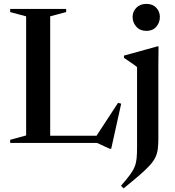

<svg xmlns="http://www.w3.org/2000/svg" viewBox="-20 -752 921 1010"><path d="M565 30.5H557L491 0H165V-38H553L478 -23L601 -211L617.5 -206.5ZM244 -666V0H33.5V-16.5L117.5 -39.5V-666L33.5 -688.5V-705H328V-688.5ZM750 -589.5Q717 -589.5 697.2 -611.5Q677.5 -633.5 677.5 -662.5Q677.5 -691 697.2 -711.2Q717 -731.5 750 -731.5Q783.5 -731.5 802.2 -711.2Q821 -691 821 -662.5Q821 -633.5 802.2 -611.5Q783.5 -589.5 750 -589.5ZM701 -399Q695.5 -404 685 -411.5Q674.5 -419 661 -428.2Q647.5 -437.5 632 -447.5V-459.5L807.5 -508H814L813 -410.5V-23.5Q813 7.5 810.2 30.5Q807.5 53.5 798.2 73.8Q789 94 769 116.5Q749 139 715.2 168.2Q681.5 197.5 630 239L616.5 225Q647 190.5 664 167.2Q681 144 688.8 124Q696.5 104 698.8 80Q701 56 701 20.5Z"/></svg>

Font: Newsreader 60pt Medium
Style: Regular
Weight: 500
Designer: Hugues Gentile
Foundry: Production Type
Version: Version 1.003